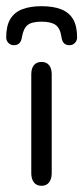

<svg xmlns="http://www.w3.org/2000/svg" viewBox="-28 -591 269 620"><path d="M73 -32Q73 -13 81.5 -2Q90 9 106 9Q122 9 130.5 -2Q139 -13 139 -32V-351Q139 -370 130.5 -380.5Q122 -391 106 -391Q90 -391 81.5 -380.5Q73 -370 73 -351ZM43 -472Q48 -500 61.5 -510.5Q75 -521 106 -521Q137 -521 151.5 -510.5Q166 -500 170 -474Q172 -458 178.5 -451.5Q185 -445 196 -445Q207 -445 214 -452.5Q221 -460 221 -470Q221 -507 208 -529Q195 -551 169.5 -561Q144 -571 106 -571Q69 -571 43.5 -561Q18 -551 5 -529Q-8 -507 -8 -470Q-8 -460 -1 -452.5Q6 -445 17 -445Q28 -445 34.5 -451.5Q41 -458 43 -472Z"/></svg>

Font: Beiruti
Style: Regular
Weight: 400
Designer: Arlette Boutros
Foundry: Boutros
Version: Version 1.41